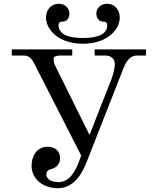

<svg xmlns="http://www.w3.org/2000/svg" viewBox="-20 -972 812 1010"><path d="M222 -880C222 -816 288 -742 416 -742C544 -742 610 -816 610 -880C610 -913 590 -952 542 -952C508 -952 487 -927 487 -901C487 -880 498 -858 524 -858C533 -858 537 -856 540 -852C543 -848 544 -844 544 -839C544 -795 499 -772 416 -772C333 -772 288 -795 288 -839C288 -844 289 -848 292 -852C295 -856 299 -858 308 -858C334 -858 345 -880 345 -901C345 -927 324 -952 290 -952C242 -952 222 -913 222 -880ZM42 -680H102C129 -680 144 -670 161 -636L407 -154L399 -131C375 -67 346 -14 286 -14C258 -14 224 -25 224 -54C224 -61 225 -65 228 -70C233 -77 237 -79 248 -82C280 -90 296 -112 296 -140C296 -180 267 -200 230 -200C173 -200 146 -150 146 -100C146 -30 207 18 284 18C383 18 423 -85 445 -143L627 -607C641 -641 658 -680 702 -680H748V-712H478V-680H532C573 -680 584 -655 584 -633C584 -617 576 -581 566 -555L451 -262L267 -633C263 -641 262 -657 262 -664C262 -675 278 -680 298 -680H360V-712H42Z"/></svg>

Font: Old Standard
Style: Regular
Weight: 400
Designer: Alexey Kryukov <alexios@thessalonica.org.ru>
Version: Version 2.0